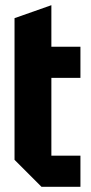

<svg xmlns="http://www.w3.org/2000/svg" viewBox="-20 -720 350 740"><path d="M36 -650 178 -700V-540H290V-420H178V-120H290V0H140L36 -104Z"/></svg>

Font: Tektur Condensed SemiBold
Style: Regular
Weight: 600
Width: 3
Designer: Adam Jagosz
Foundry: Adam Jagosz
Version: Version 1.005;gftools[0.9.30]